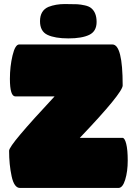

<svg xmlns="http://www.w3.org/2000/svg" viewBox="-20 -930 677 950"><path d="M587 -507Q587 -489 534 -424Q481 -359 375 -248H586Q597 -248 604.5 -218.5Q612 -189 612 -135.5Q612 -82 599.5 -41Q587 0 566 0H79Q50 0 37.5 -58Q25 -116 25 -184Q25 -199 81.5 -266Q138 -333 250 -453H56Q29 -453 29 -540Q29 -601 42 -655.5Q55 -710 75 -710H536Q587 -710 587 -507ZM431 -890Q458 -868 458 -821.5Q458 -775 421.5 -757.5Q385 -740 318.5 -740Q252 -740 215 -757.5Q178 -775 178 -825Q178 -878 220 -896Q256 -910 300.5 -910Q345 -910 362 -909Q379 -908 399.5 -903.5Q420 -899 431 -890Z"/></svg>

Font: Titan One
Style: Regular
Weight: 400
Designer: Rodrigo Fuenzalida
Foundry: Rodrigo Fuenzalida
Version: Version 1.001